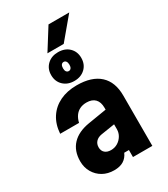

<svg xmlns="http://www.w3.org/2000/svg" viewBox="-263 -1218 1177 1348"><g transform="rotate(-30 325.0 -544.0)"><path d="M420 -386V-267L299 -248Q269 -243 252 -225Q235 -207 235 -179Q235 -151 253 -135Q271 -119 302 -119Q332 -119 356 -133.5Q380 -148 395 -172.5Q410 -197 410 -226V-400Q410 -446 386.5 -470.5Q363 -495 318 -495Q287 -495 263.5 -483.5Q240 -472 224.5 -450Q209 -428 202 -397H49Q54 -471 88.5 -524Q123 -577 182 -605.5Q241 -634 319 -634Q440 -634 503.5 -576Q567 -518 567 -408V0H410V-57H372Q357 -22 327.5 -3.5Q298 15 251 15Q199 15 159.5 -7.5Q120 -30 97 -69.5Q74 -109 74 -159Q74 -243 122 -294Q170 -345 261 -360ZM322 -668Q268 -668 234 -700.5Q200 -733 200 -785Q200 -836 234 -868.5Q268 -901 322 -901Q377 -901 410.5 -868.5Q444 -836 444 -785Q444 -733 410 -700.5Q376 -668 322 -668ZM322 -748Q334 -748 341 -757.5Q348 -767 348 -784Q348 -802 341 -812Q334 -822 322 -822Q310 -822 303 -812.5Q296 -803 296 -785Q296 -767 303 -757.5Q310 -748 322 -748ZM254 -931 362 -1103H530L386 -931Z"/></g></svg>

Font: Martian Mono SemiCondensed
Style: Bold
Weight: 700
Width: 4
Designer: Roman Shamin
Foundry: Evil Martians
Version: Version 1.000